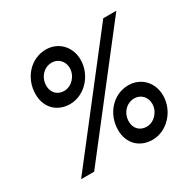

<svg xmlns="http://www.w3.org/2000/svg" viewBox="-157 -870 1052 1043"><g transform="rotate(-30 369.5 -348.5)"><path d="M69 0H151L692.5 -697H610.5ZM85.5 -522.5C85.5 -437.5 143 -383 222.5 -383C314 -383 391.5 -467.5 391.5 -564C391.5 -645 334 -706 254.5 -706C160 -706 85.5 -624 85.5 -522.5ZM159 -533.5C159 -586.5 198 -628.5 247 -628.5C288 -628.5 318 -596 318 -555C318 -505 277.5 -461 230 -461C188.5 -461 159 -490 159 -533.5ZM376.5 -130C376.5 -45 434 9 513.5 9C605 9 682.5 -75 682.5 -171.5C682.5 -253 625 -314 545.5 -314C451 -314 376.5 -232 376.5 -130ZM450 -141C450 -194 489 -236 538 -236C579 -236 609 -204 609 -162.5C609 -112.5 568.5 -68.5 521 -68.5C479.5 -68.5 450 -97.5 450 -141Z"/></g></svg>

Font: HK Grotesk SemiBold
Style: Italic
Weight: 600
Italic angle: -16°
Designer: Alfredo Marco Pradil
Foundry: Hanken Design Co.
Version: Version 3.001;FEAKit 1.0